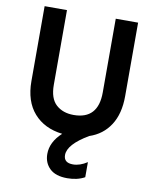

<svg xmlns="http://www.w3.org/2000/svg" viewBox="-98 -747 855 1066"><g transform="rotate(10 329.5 -214.5)"><path d="M593 -259Q593 -160 551.5 -96Q510 -32 435 -7Q321 60 321 120Q321 164 373 164Q412 164 453 137V222Q412 245 355 245Q289 245 256 213Q223 181 223 131Q223 64 285 7Q183 -5 124.5 -71.5Q66 -138 66 -252V-674H192V-253Q192 -176 230 -141.5Q268 -107 329 -107Q467 -107 467 -258V-674H593Z"/></g></svg>

Font: Hind Vadodara SemiBold
Style: Regular
Weight: 600
Designer: Hitesh Malaviya
Foundry: Indian Type Foundry
Version: Version 1.001;PS 1.0;hotconv 1.0.86;makeotf.lib2.5.63406; tt